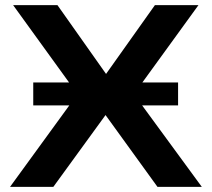

<svg xmlns="http://www.w3.org/2000/svg" viewBox="-20 -725 822 745"><path d="M19 0 302 -389 303 -329 31 -705H203L393 -436H390L581 -705H750L478 -330V-389L763 0H591L387 -282H392L187 0ZM109 -316V-405H671V-316Z"/></svg>

Font: Nunito Sans 7pt SemiExpanded
Style: Bold
Weight: 700
Width: 6
Designer: Vernon Adams
Foundry: Vernon Adams
Version: Version 3.101;gftools[0.9.27]